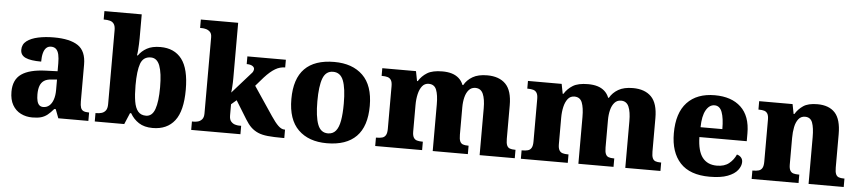

<svg xmlns="http://www.w3.org/2000/svg" viewBox="-44 -1033 5900 1317"><g transform="rotate(5 2906.0 -375.0)"><path d="M200 10Q157 10 121 -8Q85 -26 64 -62.5Q43 -99 43 -154Q43 -237 98 -275.5Q153 -314 265 -318L346 -321V-375Q346 -411 340.5 -435.5Q335 -460 322 -472.5Q309 -485 287 -485Q267 -485 254 -472.5Q241 -460 234.5 -436Q228 -412 228 -377Q155 -377 120 -393Q85 -409 85 -446Q85 -484 114.5 -506.5Q144 -529 193 -539.5Q242 -550 301 -550Q412 -550 467.5 -512.5Q523 -475 523 -382V-128Q523 -101 528.5 -85.5Q534 -70 547 -64Q560 -58 582 -58H586V0H379L356 -61H346Q324 -35 304.5 -19.5Q285 -4 261 3Q237 10 200 10ZM269 -68Q293 -68 310.5 -83Q328 -98 337.5 -126Q347 -154 347 -191V-264L310 -261Q277 -259 258 -246Q239 -233 230.5 -209.5Q222 -186 222 -151Q222 -124 227 -105Q232 -86 242.5 -77Q253 -68 269 -68Z M1029 10Q971 10 933.5 -14.5Q896 -39 874 -78H866L833 0H630V-58H637Q655 -58 672 -63Q689 -68 700 -82.5Q711 -97 711 -127V-636Q711 -664 701 -678.5Q691 -693 673.5 -697.5Q656 -702 635 -702H630V-760H887V-595Q887 -577 886 -555Q885 -533 883.5 -512.5Q882 -492 879 -477H885Q906 -508 942 -528Q978 -548 1035 -548Q1131 -548 1182 -481.5Q1233 -415 1233 -271Q1233 -125 1180.5 -57.5Q1128 10 1029 10ZM976 -70Q1019 -70 1037.5 -122Q1056 -174 1056 -272Q1056 -371 1037 -421Q1018 -471 975 -471Q923 -471 905 -421.5Q887 -372 887 -271Q887 -206 894.5 -161Q902 -116 921.5 -93Q941 -70 976 -70Z M1294 0V-58H1308Q1320 -58 1335.5 -62Q1351 -66 1363 -79.5Q1375 -93 1375 -120V-644Q1375 -670 1362.5 -682Q1350 -694 1334.5 -698Q1319 -702 1308 -702H1294V-760H1551V-378Q1551 -365 1550.5 -350Q1550 -335 1549 -321Q1548 -307 1547 -296Q1546 -285 1545 -279L1672 -422Q1679 -429 1682 -435Q1685 -441 1686 -445.5Q1687 -450 1687 -453Q1687 -466 1673 -474.5Q1659 -483 1634 -483V-536H1899V-483Q1882 -483 1865 -478.5Q1848 -474 1831 -464Q1814 -454 1796 -438.5Q1778 -423 1758 -401L1705 -340L1838 -142Q1866 -100 1888 -79Q1910 -58 1931 -58H1935V0H1921Q1862 0 1821.5 -4Q1781 -8 1753.5 -20Q1726 -32 1705 -52Q1684 -72 1664 -105L1587 -230L1551 -199V-122Q1551 -94 1563 -80.5Q1575 -67 1590.5 -62.5Q1606 -58 1617 -58H1633V0Z M2228 10Q2103 10 2031.5 -60Q1960 -130 1960 -271Q1960 -411 2028.5 -480.5Q2097 -550 2232 -550Q2357 -550 2428.5 -480.5Q2500 -411 2500 -271Q2500 -130 2431 -60Q2362 10 2228 10ZM2230 -58Q2264 -58 2284 -82Q2304 -106 2312.5 -153.5Q2321 -201 2321 -271Q2321 -376 2300.5 -429Q2280 -482 2229 -482Q2179 -482 2159 -429Q2139 -376 2139 -271Q2139 -166 2159.5 -112Q2180 -58 2230 -58Z M2561 0V-58H2566Q2589 -58 2604.5 -62.5Q2620 -67 2628.5 -81.5Q2637 -96 2637 -125V-419Q2637 -446 2628.5 -460Q2620 -474 2604.5 -478.5Q2589 -483 2567 -483H2563V-536H2795L2808 -469H2813Q2835 -505 2871.5 -527.5Q2908 -550 2976 -550Q3013 -550 3041 -541.5Q3069 -533 3089.5 -515Q3110 -497 3121 -469H3126Q3146 -505 3184.5 -527.5Q3223 -550 3285 -550Q3367 -550 3411.5 -505Q3456 -460 3456 -358V-128Q3456 -98 3462.5 -83Q3469 -68 3482.5 -63Q3496 -58 3518 -58H3522V0H3280V-322Q3280 -386 3264.5 -421.5Q3249 -457 3211 -457Q3184 -457 3166.5 -437.5Q3149 -418 3141 -386Q3133 -354 3133 -316V-128Q3133 -98 3139.5 -83Q3146 -68 3159.5 -63Q3173 -58 3195 -58H3199V0H2957V-322Q2957 -386 2943 -421.5Q2929 -457 2890 -457Q2862 -457 2845 -435.5Q2828 -414 2820 -379.5Q2812 -345 2812 -304V-122Q2812 -95 2820 -81Q2828 -67 2843 -62.5Q2858 -58 2880 -58H2884V0Z M3564 0V-58H3569Q3592 -58 3607.5 -62.5Q3623 -67 3631.5 -81.5Q3640 -96 3640 -125V-419Q3640 -446 3631.5 -460Q3623 -474 3607.5 -478.5Q3592 -483 3570 -483H3566V-536H3798L3811 -469H3816Q3838 -505 3874.5 -527.5Q3911 -550 3979 -550Q4016 -550 4044 -541.5Q4072 -533 4092.5 -515Q4113 -497 4124 -469H4129Q4149 -505 4187.5 -527.5Q4226 -550 4288 -550Q4370 -550 4414.5 -505Q4459 -460 4459 -358V-128Q4459 -98 4465.5 -83Q4472 -68 4485.5 -63Q4499 -58 4521 -58H4525V0H4283V-322Q4283 -386 4267.5 -421.5Q4252 -457 4214 -457Q4187 -457 4169.5 -437.5Q4152 -418 4144 -386Q4136 -354 4136 -316V-128Q4136 -98 4142.5 -83Q4149 -68 4162.5 -63Q4176 -58 4198 -58H4202V0H3960V-322Q3960 -386 3946 -421.5Q3932 -457 3893 -457Q3865 -457 3848 -435.5Q3831 -414 3823 -379.5Q3815 -345 3815 -304V-122Q3815 -95 3823 -81Q3831 -67 3846 -62.5Q3861 -58 3883 -58H3887V0Z M4864 10Q4728 10 4661 -62.5Q4594 -135 4594 -266Q4594 -406 4661.5 -478Q4729 -550 4852 -550Q4967 -550 5032 -489Q5097 -428 5097 -309V-255H4771Q4773 -159 4807.5 -114.5Q4842 -70 4907 -70Q4959 -70 4990.5 -95.5Q5022 -121 5038 -158Q5055 -154 5066.5 -141.5Q5078 -129 5078 -110Q5078 -82 5056.5 -54Q5035 -26 4988 -8Q4941 10 4864 10ZM4923 -323Q4923 -398 4907.5 -439.5Q4892 -481 4856 -481Q4820 -481 4797 -440.5Q4774 -400 4773 -323Z M5153 0V-58H5157Q5180 -58 5196 -62.5Q5212 -67 5220.5 -81.5Q5229 -96 5229 -125V-415Q5229 -442 5221 -455.5Q5213 -469 5198.5 -473.5Q5184 -478 5162 -478H5158V-536H5388L5401 -469H5406Q5427 -504 5461 -527Q5495 -550 5558 -550Q5638 -550 5679.5 -505Q5721 -460 5721 -358V-128Q5721 -98 5727.5 -83Q5734 -68 5747.5 -63Q5761 -58 5783 -58H5787V0H5545V-322Q5545 -386 5532 -421.5Q5519 -457 5481 -457Q5453 -457 5436 -435.5Q5419 -414 5412 -379.5Q5405 -345 5405 -304V-122Q5405 -95 5412.5 -81Q5420 -67 5434.5 -62.5Q5449 -58 5471 -58H5476V0Z"/></g></svg>

Font: Noto Rashi Hebrew ExtraBold
Style: Regular
Weight: 800
Version: Version 1.006